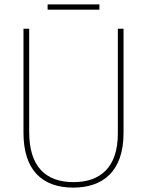

<svg xmlns="http://www.w3.org/2000/svg" viewBox="-20 -845 669 875"><path d="M433 -825H197V-801H433ZM543 -239V-714H517V-236C517 -81 436 -15 315 -15C187 -15 113 -87 113 -243V-714H87V-240C87 -73 169 10 314 10C447 10 543 -62 543 -239Z"/></svg>

Font: Noto Sans Arabic SemCond Thin
Style: Regular
Weight: 100
Width: 4
Designer: Monotype Design Team, Nadine Chahine, Nizar Qandah and Khaled Hosny
Foundry: Monotype Imaging Inc.
Version: Version 2.012